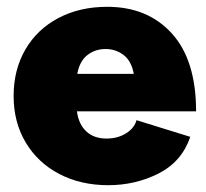

<svg xmlns="http://www.w3.org/2000/svg" viewBox="-20 -532 606 564"><path d="M20 -250Q20 -327 54.5 -386.5Q89 -446 151.5 -479Q214 -512 295 -512Q414 -512 485 -433.5Q556 -355 556 -205H206Q211 -167 233.5 -146Q256 -125 293 -125Q326 -125 350.5 -140.5Q375 -156 381 -179L539 -130Q514 -57 446 -22.5Q378 12 298 12Q217 12 154 -21Q91 -54 55.5 -113.5Q20 -173 20 -250ZM373 -315Q366 -353 343 -370.5Q320 -388 290 -388Q260 -388 237 -370.5Q214 -353 207 -315Z"/></svg>

Font: Oak Sans Black
Style: Regular
Weight: 900
Designer: Erik Kennedy, Walven
Foundry: Erik Kennedy, Walven
Version: Version 1.000